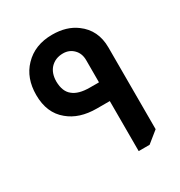

<svg xmlns="http://www.w3.org/2000/svg" viewBox="-163 -800 858 914"><g transform="rotate(-30 265.5 -343.0)"><path d="M264 -275Q168 -275 110 -324Q46 -376 46 -475Q46 -568 101 -625Q159 -686 255 -686Q334 -686 386 -647Q457 -595 457 -499V-50L395 0H335V-275ZM335 -500Q335 -537 312 -560Q289 -583 255 -583Q212 -583 185 -554Q161 -527 161 -482Q162 -427 193 -403Q223 -378 285 -378H335Z"/></g></svg>

Font: Almarai Bold
Style: Regular
Weight: 700
Designer: Boutros International 2019
Foundry: Created by Boutros International 2019
Version: Version 1.10